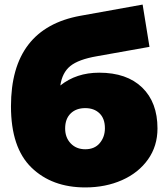

<svg xmlns="http://www.w3.org/2000/svg" viewBox="-20 -804 726 840"><path d="M602 -421C557.3 -464.3 494.7 -486 414 -486C347.3 -486 290.7 -467.3 244 -430C249.3 -467.3 263.8 -495.7 287.5 -515C311.2 -534.3 350 -548.7 404 -558L634 -599L604 -784L332 -735C129.3 -698.3 28 -566.3 28 -339C28 -218.3 57.8 -129 117.5 -71C177.2 -13 255.7 16 353 16C412.3 16 466 5.3 514 -16C562 -37.3 599.8 -67.5 627.5 -106.5C655.2 -145.5 669 -190.7 669 -242C669 -318 646.7 -377.7 602 -421ZM416.5 -178C401.5 -160 380.3 -151 353 -151C327 -151 305.8 -159.5 289.5 -176.5C273.2 -193.5 265 -215.3 265 -242C265 -270 273 -291.8 289 -307.5C305 -323.2 326.3 -331 353 -331C379 -331 399.8 -323.3 415.5 -308C431.2 -292.7 439 -271 439 -243C439 -217.7 431.5 -196 416.5 -178Z"/></svg>

Font: Montserrat Custom Black
Style: Regular
Weight: 900
Designer: Julieta Ulanovsky
Foundry: Julieta Ulanovsky
Version: Version 7.200